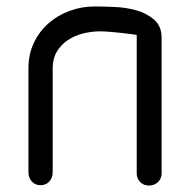

<svg xmlns="http://www.w3.org/2000/svg" viewBox="-20 -575 588 594"><path d="M403 -467Q395 -468 381.5 -470Q368 -472 352.5 -473.5Q337 -475 321 -476.5Q305 -478 290 -478Q263 -478 237 -471.5Q211 -465 190 -451Q169 -437 156 -415.5Q143 -394 143 -364V-42Q143 -25 132.5 -13.5Q122 -2 106 -2Q89 -2 78.5 -13.5Q68 -25 68 -42V-364Q68 -407 84.5 -442Q101 -477 129 -502Q157 -527 194.5 -541Q232 -555 273 -555Q298 -555 334 -553.5Q370 -552 402 -543Q434 -534 457 -514Q480 -494 480 -458V-38Q480 -23 469 -12Q458 -1 441 -1Q424 -1 413.5 -12Q403 -23 403 -38Z"/></svg>

Font: VDS Compensated
Style: Light
Weight: 300
Designer: artmaker
Foundry: artmaker
Version: Version 1.000 2012 initial release